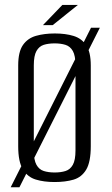

<svg xmlns="http://www.w3.org/2000/svg" viewBox="-20 -737 462 790"><path d="M24 33.4 354.5 -622.9H390.9L60 33.4ZM204.2 12Q160.8 12 127.3 1.8Q93.8 -8.3 74.3 -39.8Q54.9 -71.2 54.9 -135.3V-467.8Q54.9 -523.5 74.3 -551.6Q93.8 -579.7 128 -589.5Q162.3 -599.3 205.6 -599.3Q249.9 -599.3 282.8 -589.1Q315.8 -579 334.7 -550.9Q353.5 -522.8 353.5 -467.8V-135.5Q353.5 -70.5 334.7 -39Q315.8 -7.6 282.5 2.2Q249.2 12 204.2 12ZM204.9 -27.3Q230.5 -27.3 249.7 -33.4Q268.8 -39.4 279.7 -58.9Q290.6 -78.3 290.6 -117.8V-468Q290.6 -507.8 279.7 -527.1Q268.8 -546.4 249.3 -552.5Q229.8 -558.5 204.9 -558.5Q179.2 -558.5 160 -552.5Q140.9 -546.4 130 -527.1Q119.1 -507.8 119.1 -468V-117.8Q119.1 -78.3 130 -58.9Q140.9 -39.4 160 -33.4Q179.2 -27.3 204.9 -27.3ZM156.7 -633.6 236.5 -716.6H300.4L196.8 -633.6Z"/></svg>

Font: Alumni Sans SC Thin
Style: Regular
Weight: 100
Designer: Robert E. Leuschke
Foundry: Robert E. Leuschke
Version: Version 1.018